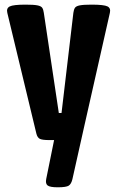

<svg xmlns="http://www.w3.org/2000/svg" viewBox="-20 -607 508 832"><path d="M193.4 0Q164.1 0 153.1 -5.1Q142.1 -10.3 137.7 -27.8L11.7 -551.3Q6.8 -571.3 22.2 -579.1Q37.6 -586.9 90.8 -586.9Q126.5 -586.9 142.3 -583.7Q158.2 -580.6 163.1 -573Q168 -565.4 169.9 -551.3L234.9 -117.2H246.6L297.9 -551.3Q299.8 -565.4 304.7 -573Q309.6 -580.6 325.7 -583.7Q341.8 -586.9 377 -586.9Q430.2 -586.9 445.6 -579.3Q460.9 -571.8 456.1 -551.3L344.7 -58.1L293.9 168.9Q289.1 189.9 278.1 197.3Q267.1 204.6 230 204.6Q196.8 204.6 186.5 196.8Q176.3 189 180.2 168.9L214.4 0Z"/></svg>

Font: Denk One
Style: Regular
Weight: 400
Designer: Irina Smirnova, Eben Sorkin
Foundry: Sorkin Type Co.f
Version: Version 1.004; ttfautohint (v1.8.4.7-5d5b);gftools[0.9.23]